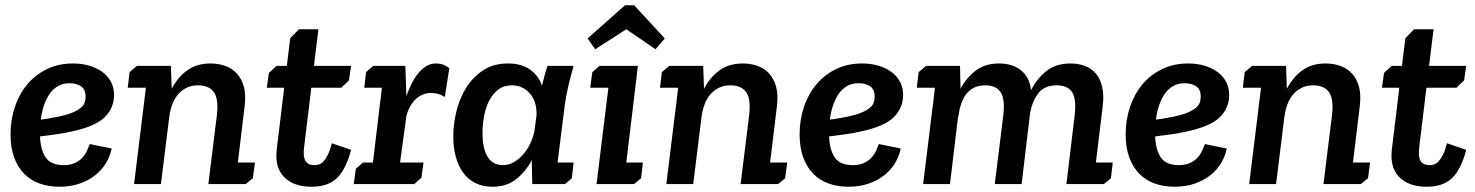

<svg xmlns="http://www.w3.org/2000/svg" viewBox="-20 -699 5602 729"><path d="M222 -72Q246 -72 263 -79.5Q280 -87 291.5 -99Q303 -111 309.5 -125Q316 -139 321 -152L404 -135Q398 -106 382.5 -80Q367 -54 342 -34Q317 -14 282.5 -2Q248 10 206 10Q165 10 131 -2Q97 -14 72.5 -38.5Q48 -63 34 -100.5Q20 -138 20 -189Q20 -244 36.5 -293Q53 -342 83.5 -378.5Q114 -415 158 -436.5Q202 -458 257 -458Q291 -458 319.5 -449.5Q348 -441 369 -425.5Q390 -410 401.5 -388Q413 -366 413 -339Q413 -289 377.5 -254Q342 -219 253 -200Q227 -194 196.5 -189.5Q166 -185 132 -181Q134 -129 154 -100.5Q174 -72 222 -72ZM202 -256Q235 -263 255 -271.5Q275 -280 286.5 -289.5Q298 -299 301.5 -310Q305 -321 305 -332Q305 -360 287.5 -371.5Q270 -383 244 -383Q218 -383 199 -371.5Q180 -360 167 -340.5Q154 -321 146 -296Q138 -271 135 -245Q155 -247 171.5 -250.5Q188 -254 202 -256Z M500 -449H629L632 -362Q655 -406 691 -432Q727 -458 779 -458Q810 -458 836 -448.5Q862 -439 880 -419Q898 -399 906 -369Q914 -339 909 -297L883 -82H948L940 -22L913 0H771L803 -258Q811 -322 792.5 -348.5Q774 -375 732 -375Q707 -375 688 -365.5Q669 -356 655.5 -340Q642 -324 634 -302.5Q626 -281 623 -257V-258L591 0H489L534 -366H465L472 -425Z M1001 -422 1030 -449H1069L1082 -554L1115 -588H1189L1172 -449H1313L1305 -394L1276 -366H1162L1135 -143Q1130 -105 1139.5 -88.5Q1149 -72 1174 -72Q1183 -72 1192 -75Q1201 -78 1209 -87Q1217 -96 1225 -112Q1233 -128 1240 -155L1313 -130Q1294 -57 1260 -23.5Q1226 10 1163 10Q1094 10 1058 -27.5Q1022 -65 1031 -134L1059 -366H993Z M1397 -449H1519L1523 -334Q1531 -357 1542 -379.5Q1553 -402 1567 -419.5Q1581 -437 1598 -447.5Q1615 -458 1635 -458Q1651 -458 1663 -453.5Q1675 -449 1686 -440L1669 -331Q1653 -340 1641 -343Q1629 -346 1617 -346Q1583 -346 1558 -322Q1533 -298 1523 -258L1499 -82H1588L1580 -24L1553 0H1323L1331 -58L1358 -82H1396L1430 -366H1363L1370 -425Z M2158 -449Q2147 -411 2138 -373Q2129 -335 2124 -297L2097 -82H2158L2151 -22L2125 0H2001L1999 -91Q1978 -50 1941.5 -20Q1905 10 1850 10Q1813 10 1785 -4Q1757 -18 1738.5 -43.5Q1720 -69 1710.5 -104Q1701 -139 1701 -181Q1701 -226 1712.5 -274.5Q1724 -323 1749 -364Q1774 -405 1813.5 -431.5Q1853 -458 1909 -458Q1959 -458 1991.5 -435.5Q2024 -413 2038 -374Q2043 -393 2047.5 -411.5Q2052 -430 2059 -449ZM1924 -375Q1893 -375 1872 -359Q1851 -343 1837.5 -317Q1824 -291 1818 -258.5Q1812 -226 1812 -194Q1812 -135 1831.5 -103.5Q1851 -72 1889 -72Q1912 -72 1931.5 -83.5Q1951 -95 1967 -113.5Q1983 -132 1993.5 -154.5Q2004 -177 2009 -200L2017 -261Q2019 -314 1991.5 -344.5Q1964 -375 1924 -375Z M2229 -425 2256 -449H2402L2358 -82H2421L2414 -22L2387 0H2245L2290 -366H2221ZM2504 -553 2469 -512 2358 -588 2240 -512 2211 -553 2353 -679H2388Z M2521 -449H2650L2653 -362Q2676 -406 2712 -432Q2748 -458 2800 -458Q2831 -458 2857 -448.5Q2883 -439 2901 -419Q2919 -399 2927 -369Q2935 -339 2930 -297L2904 -82H2969L2961 -22L2934 0H2792L2824 -258Q2832 -322 2813.5 -348.5Q2795 -375 2753 -375Q2728 -375 2709 -365.5Q2690 -356 2676.5 -340Q2663 -324 2655 -302.5Q2647 -281 2644 -257V-258L2612 0H2510L2555 -366H2486L2493 -425Z M3218 -72Q3242 -72 3259 -79.5Q3276 -87 3287.5 -99Q3299 -111 3305.5 -125Q3312 -139 3317 -152L3400 -135Q3394 -106 3378.5 -80Q3363 -54 3338 -34Q3313 -14 3278.5 -2Q3244 10 3202 10Q3161 10 3127 -2Q3093 -14 3068.5 -38.5Q3044 -63 3030 -100.5Q3016 -138 3016 -189Q3016 -244 3032.5 -293Q3049 -342 3079.5 -378.5Q3110 -415 3154 -436.5Q3198 -458 3253 -458Q3287 -458 3315.5 -449.5Q3344 -441 3365 -425.5Q3386 -410 3397.5 -388Q3409 -366 3409 -339Q3409 -289 3373.5 -254Q3338 -219 3249 -200Q3223 -194 3192.5 -189.5Q3162 -185 3128 -181Q3130 -129 3150 -100.5Q3170 -72 3218 -72ZM3198 -256Q3231 -263 3251 -271.5Q3271 -280 3282.5 -289.5Q3294 -299 3297.5 -310Q3301 -321 3301 -332Q3301 -360 3283.5 -371.5Q3266 -383 3240 -383Q3214 -383 3195 -371.5Q3176 -360 3163 -340.5Q3150 -321 3142 -296Q3134 -271 3131 -245Q3151 -247 3167.5 -250.5Q3184 -254 3198 -256Z M3496 -449H3625L3627 -362Q3650 -405 3685.5 -431.5Q3721 -458 3773 -458Q3823 -458 3855.5 -433Q3888 -408 3895 -357Q3918 -402 3954 -430Q3990 -458 4044 -458Q4075 -458 4100 -448.5Q4125 -439 4141.5 -419Q4158 -399 4165 -368.5Q4172 -338 4167 -297L4141 -82H4205L4198 -22L4171 0H4029L4060 -258Q4068 -322 4051 -348.5Q4034 -375 3993 -375Q3945 -375 3922 -344.5Q3899 -314 3891 -269L3859 0H3757L3789 -258Q3797 -322 3779.5 -348.5Q3762 -375 3722 -375Q3696 -375 3678 -366Q3660 -357 3648 -341Q3636 -325 3629 -303.5Q3622 -282 3619 -257L3618 -259L3587 0H3485L3530 -366H3461L3468 -425Z M4456 -72Q4480 -72 4497 -79.5Q4514 -87 4525.5 -99Q4537 -111 4543.5 -125Q4550 -139 4555 -152L4638 -135Q4632 -106 4616.5 -80Q4601 -54 4576 -34Q4551 -14 4516.5 -2Q4482 10 4440 10Q4399 10 4365 -2Q4331 -14 4306.5 -38.5Q4282 -63 4268 -100.5Q4254 -138 4254 -189Q4254 -244 4270.5 -293Q4287 -342 4317.5 -378.5Q4348 -415 4392 -436.5Q4436 -458 4491 -458Q4525 -458 4553.5 -449.5Q4582 -441 4603 -425.5Q4624 -410 4635.5 -388Q4647 -366 4647 -339Q4647 -289 4611.5 -254Q4576 -219 4487 -200Q4461 -194 4430.5 -189.5Q4400 -185 4366 -181Q4368 -129 4388 -100.5Q4408 -72 4456 -72ZM4436 -256Q4469 -263 4489 -271.5Q4509 -280 4520.5 -289.5Q4532 -299 4535.5 -310Q4539 -321 4539 -332Q4539 -360 4521.5 -371.5Q4504 -383 4478 -383Q4452 -383 4433 -371.5Q4414 -360 4401 -340.5Q4388 -321 4380 -296Q4372 -271 4369 -245Q4389 -247 4405.5 -250.5Q4422 -254 4436 -256Z M4734 -449H4863L4866 -362Q4889 -406 4925 -432Q4961 -458 5013 -458Q5044 -458 5070 -448.5Q5096 -439 5114 -419Q5132 -399 5140 -369Q5148 -339 5143 -297L5117 -82H5182L5174 -22L5147 0H5005L5037 -258Q5045 -322 5026.5 -348.5Q5008 -375 4966 -375Q4941 -375 4922 -365.5Q4903 -356 4889.5 -340Q4876 -324 4868 -302.5Q4860 -281 4857 -257V-258L4825 0H4723L4768 -366H4699L4706 -425Z M5235 -422 5264 -449H5303L5316 -554L5349 -588H5423L5406 -449H5547L5539 -394L5510 -366H5396L5369 -143Q5364 -105 5373.5 -88.5Q5383 -72 5408 -72Q5417 -72 5426 -75Q5435 -78 5443 -87Q5451 -96 5459 -112Q5467 -128 5474 -155L5547 -130Q5528 -57 5494 -23.5Q5460 10 5397 10Q5328 10 5292 -27.5Q5256 -65 5265 -134L5293 -366H5227Z"/></svg>

Font: Zilla Slab SemiBold
Style: Regular
Weight: 600
Designer: Typotheque.com
Foundry: Typotheque type foundry
Version: Version 1.0; 2017